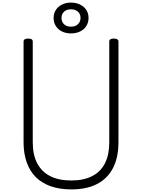

<svg xmlns="http://www.w3.org/2000/svg" viewBox="-20 -1444 1097 1483"><path d="M531 19Q442 19 373 -5Q304 -29 257.5 -75Q211 -121 186.5 -189.5Q162 -258 162 -346V-1123Q162 -1135 171 -1140.5Q180 -1146 198 -1146Q216 -1146 224.5 -1140.5Q233 -1135 233 -1123V-345Q233 -249 267 -183.5Q301 -118 367 -84Q433 -50 531 -50Q627 -50 692.5 -84Q758 -118 791 -183.5Q824 -249 824 -345V-1123Q824 -1135 832.5 -1140.5Q841 -1146 859 -1146Q895 -1146 895 -1123V-346Q895 -228 853 -146.5Q811 -65 730 -23Q649 19 531 19ZM528 -1186Q489 -1186 458.5 -1201Q428 -1216 411 -1243.5Q394 -1271 394 -1305Q394 -1340 411 -1366.5Q428 -1393 458.5 -1408.5Q489 -1424 528 -1424Q568 -1424 599 -1408.5Q630 -1393 647 -1366.5Q664 -1340 664 -1305Q664 -1271 647 -1243.5Q630 -1216 599 -1201Q568 -1186 528 -1186ZM528 -1238Q562 -1238 582 -1257Q602 -1276 602 -1306Q602 -1335 582 -1353.5Q562 -1372 528 -1372Q494 -1372 474.5 -1353.5Q455 -1335 455 -1306Q455 -1276 474.5 -1257Q494 -1238 528 -1238Z"/></svg>

Font: Playwrite BR Light
Style: Regular
Weight: 300
Version: Version 1.003